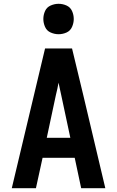

<svg xmlns="http://www.w3.org/2000/svg" viewBox="-20 -990 616 1010"><path d="M42 0H169L204 -160H373L407 0H534L418 -490L359 -735H217ZM350 -265H226L274 -490Q278 -506 281.5 -522Q285 -538 288 -555Q292 -538 295 -522Q298 -506 302 -490ZM288 -810Q310 -810 330 -819Q350 -828 359 -848.5Q368 -869 368 -890Q368 -912 359 -932Q350 -952 330 -961Q310 -970 288 -970Q267 -970 246.5 -961Q226 -952 217 -932Q208 -912 208 -890Q208 -869 217 -848.5Q226 -828 246.5 -819Q267 -810 288 -810Z"/></svg>

Font: Iosevka Sparkle
Style: Bold
Weight: 700
Designer: Belleve Invis
Foundry: Belleve Invis
Version: Version 4.5.0; ttfautohint (v1.8.3)